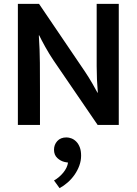

<svg xmlns="http://www.w3.org/2000/svg" viewBox="-20 -650 711 999"><path d="M317 193Q295 188 278 172Q261 156 261 129Q261 103 278 84Q295 65 326 65Q338 65 351.5 70Q365 75 376.5 86.5Q388 98 395 116Q402 134 402 160Q402 186 393 211Q384 236 368.5 258.5Q353 281 332.5 299Q312 317 290 329L261 289Q288 274 309 248.5Q330 223 334 196ZM73 -630H183L423 -276Q443 -246 460 -216.5Q477 -187 487 -168H489Q483 -237 483 -306.5Q483 -376 483 -445V-630H598V0H488L259 -335Q236 -369 215.5 -406Q195 -443 184 -466H182Q187 -392 187.5 -322.5Q188 -253 188 -181V0H73Z"/></svg>

Font: Ek Mukta SemiBold
Style: Regular
Weight: 600
Designer: Girish Dalvi and Yashodeep Gholap
Foundry: Ek Type
Version: Version 2.538;PS 1.002;hotconv 16.6.51;makeotf.lib2.5.65220;